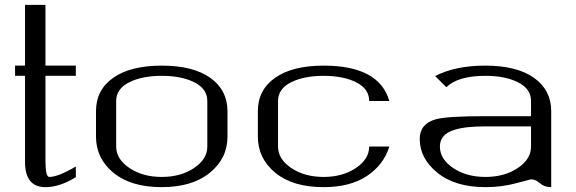

<svg xmlns="http://www.w3.org/2000/svg" viewBox="-20 -770 2371 790"><path d="M167 -750V-500H292V-458H167V-110.4Q167 -42 182.6 -42Q219.7 -42 292 -85Q292 -85 292 -41Q225.6 0 167 0Q83 0 83 -103.5V-458H42V-500H83V-750Z M833 -167V-354.5Q833 -404.3 779.8 -431.2Q726.6 -458 645.5 -458Q564.5 -458 511.2 -431.2Q458 -404.3 458 -354.5V-167Q458 -115.2 512.7 -78.6Q567.4 -42 645.5 -42Q723.6 -42 778.3 -78.6Q833 -115.2 833 -167ZM916 -208Q916 -118.2 843.3 -59.1Q770.5 0 645.5 0Q518.6 0 446.8 -59.1Q375 -118.2 375 -208V-312.5Q375 -400.4 446.3 -450.2Q517.6 -500 645.5 -500Q774.4 -500 845.2 -449.7Q916 -399.4 916 -312.5Z M1582 -354.5H1499Q1499 -404.3 1445.8 -431.2Q1392.6 -458 1311.5 -458Q1230.5 -458 1177.2 -431.2Q1124 -404.3 1124 -354.5V-167Q1124 -115.2 1178.7 -78.6Q1233.4 -42 1311.5 -42Q1389.6 -42 1444.3 -78.6Q1499 -115.2 1499 -167H1582Q1558.6 -91.8 1489.7 -45.9Q1420.9 0 1311.5 0Q1184.6 0 1112.8 -59.1Q1041 -118.2 1041 -208V-312.5Q1041 -400.4 1112.3 -450.2Q1183.6 -500 1311.5 -500Q1540 -500 1582 -354.5Z M2248 0Q2219.7 0 2201.7 -16.1Q2183.6 -32.2 2165 -32.2Q2163.1 -32.2 2103.5 -16.1Q2043.9 0 1977.5 0Q1852.5 0 1779.8 -59.1Q1707 -118.2 1707 -198.2Q1707 -260.7 1773.4 -279.3Q1819.3 -292 1977.5 -292H2165V-354.5Q2165 -404.3 2111.8 -431.2Q2058.6 -458 1977.5 -458Q1864.3 -458 1816.4 -411.1L1770.5 -457Q1853.5 -500 1976.6 -500Q2106.4 -500 2177.2 -449.7Q2248 -399.4 2248 -312.5ZM2165 -250H1977.5Q1935.5 -250 1904.3 -246.6Q1873 -243.2 1845.7 -234.4Q1818.4 -225.6 1804.2 -208.5Q1790 -191.4 1790 -167Q1790 -115.2 1844.7 -78.6Q1899.4 -42 1977.5 -42Q2055.7 -42 2110.4 -78.6Q2165 -115.2 2165 -167Z"/></svg>

Font: okolaks
Style: Regular
Weight: 500
Version: Version 000.6.0